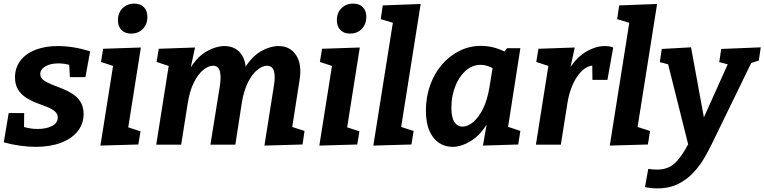

<svg xmlns="http://www.w3.org/2000/svg" viewBox="-20 -801 4232 1063"><path d="M178 12Q136 12 90 5.5Q44 -1 1 -13L28 -175H114L113 -98Q130 -93 148.5 -90Q167 -87 188 -87Q235 -87 267 -103Q299 -119 300 -149Q300 -171 283 -185Q266 -199 239 -209.5Q212 -220 181.5 -231.5Q151 -243 124 -260.5Q97 -278 80 -305Q63 -332 63 -375Q64 -428 94 -466.5Q124 -505 177 -525.5Q230 -546 300 -546Q386 -546 479 -517L453 -374H367L363 -442Q334 -450 303 -450Q260 -450 232 -434Q204 -418 203 -392Q203 -371 220 -358Q237 -345 264.5 -334Q292 -323 323 -311Q354 -299 381.5 -281.5Q409 -264 426 -236.5Q443 -209 443 -168Q442 -113 408.5 -72.5Q375 -32 316 -10Q257 12 178 12Z M536 5 606 -436 539 -458 551 -531 760 -538 690 -96 758 -74 746 -1ZM706 -615Q672 -615 652.5 -635Q633 -655 633 -689Q633 -730 658.5 -755.5Q684 -781 723 -781Q757 -781 776.5 -761.5Q796 -742 796 -707Q796 -667 771 -641Q746 -615 706 -615Z M1444 5 1497 -330Q1505 -378 1496.5 -407.5Q1488 -437 1458 -437Q1433 -437 1404.5 -414Q1376 -391 1352.5 -344.5Q1329 -298 1318 -227L1283 0H1145L1198 -330Q1205 -378 1197 -407.5Q1189 -437 1159 -437Q1134 -437 1105.5 -414Q1077 -391 1053.5 -344.5Q1030 -298 1019 -227L983 0H845L914 -436L847 -458L859 -531L1060 -538L1036 -428Q1076 -490 1126.5 -518Q1177 -546 1222 -546Q1272 -546 1303 -516Q1334 -486 1340 -432Q1379 -492 1428 -519Q1477 -546 1522 -546Q1586 -546 1619 -496Q1652 -446 1639 -361L1598 -98L1666 -76L1655 -1Z M1748 5 1818 -436 1751 -458 1763 -531 1972 -538 1902 -96 1970 -74 1958 -1ZM1918 -615Q1884 -615 1864.5 -635Q1845 -655 1845 -689Q1845 -730 1870.5 -755.5Q1896 -781 1935 -781Q1969 -781 1988.5 -761.5Q2008 -742 2008 -707Q2008 -667 1983 -641Q1958 -615 1918 -615Z M2047 5 2155 -675 2088 -695 2099 -771 2309 -779 2201 -98 2270 -76 2258 -1Z M2485 12Q2445 12 2412 -9Q2379 -30 2358.5 -74.5Q2338 -119 2338 -189Q2338 -263 2361 -328Q2384 -393 2425.5 -442Q2467 -491 2523 -519Q2579 -547 2644 -547Q2675 -547 2707.5 -539.5Q2740 -532 2773 -516L2787 -534H2861L2793 -99L2861 -76L2849 -1L2654 5L2674 -111Q2636 -50 2584.5 -19Q2533 12 2485 12ZM2541 -100Q2569 -100 2599 -124.5Q2629 -149 2653 -196.5Q2677 -244 2689 -313L2707 -424Q2673 -442 2641 -442Q2594 -442 2557 -408.5Q2520 -375 2499.5 -320.5Q2479 -266 2479 -205Q2479 -150 2496 -125Q2513 -100 2541 -100Z M2947 0 3016 -436 2949 -458 2961 -531 3162 -538 3139 -431Q3178 -488 3228.5 -517Q3279 -546 3328 -546Q3355 -546 3375 -538L3343 -359H3260L3259 -438Q3212 -432 3173.5 -374Q3135 -316 3121 -227L3085 0Z M3356 5 3464 -675 3397 -695 3408 -771 3618 -779 3510 -98 3579 -76 3567 -1Z M3551 235 3569 134Q3582 136 3594 137Q3606 138 3617 138Q3677 138 3714 104.5Q3751 71 3790 -2L3679 -445L3633 -457L3644 -530L3806 -539L3877 -151L4009 -445L3962 -457L3973 -530L4192 -539L4181 -466L4139 -452L3920 -2Q3904 31 3880 72.5Q3856 114 3821 152.5Q3786 191 3736.5 216.5Q3687 242 3618 242Q3586 242 3551 235Z"/></svg>

Font: Bitter
Style: Bold Italic
Weight: 700
Italic angle: -9°
Designer: Sol Matas, and Bitter project Authors
Foundry: Sol Matas
Version: Version 2.001